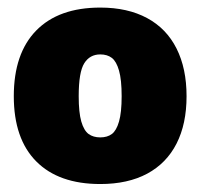

<svg xmlns="http://www.w3.org/2000/svg" viewBox="-20 -770 516 494"><path d="M15.5 -522.5Q15.5 -632.5 73.2 -691.5Q131 -750.5 238 -750.5Q308.5 -750.5 358.5 -723.5Q408.5 -696.5 434.2 -645.2Q460 -594 460 -522.5Q460 -451 434.2 -400.5Q408.5 -350 358.8 -323.2Q309 -296.5 238 -296.5Q131 -296.5 73.2 -354.8Q15.5 -413 15.5 -522.5ZM293 -522.5Q293 -565 286.2 -588.5Q279.5 -612 267.8 -621Q256 -630 238 -630Q211 -630 196.8 -607.2Q182.5 -584.5 182.5 -522.5Q182.5 -480.5 189.2 -457.2Q196 -434 208 -425.2Q220 -416.5 238 -416.5Q256 -416.5 267.8 -425.2Q279.5 -434 286.2 -457.2Q293 -480.5 293 -522.5Z"/></svg>

Font: Encode Sans Semi Condensed ExBd
Style: Regular
Weight: 800
Width: 4
Designer: Multiple Designers
Foundry: Impallari Type
Version: Version 2.000